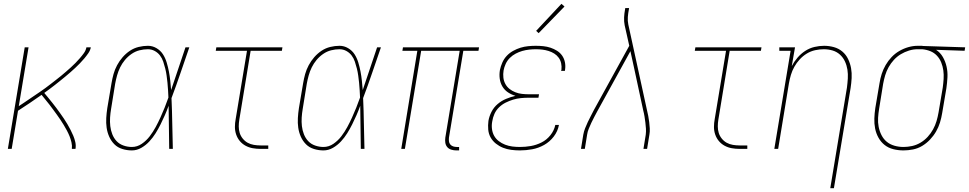

<svg xmlns="http://www.w3.org/2000/svg" viewBox="-20 -777 5057 1002"><path d="M21 0 109 -530H129L78 -223Q92 -232 106 -241.5Q120 -251 134 -260.5Q148 -270 162 -279.5Q176 -289 190 -298.5Q204 -308 217.5 -318Q231 -328 244.5 -338.5Q258 -349 271.5 -359.5Q285 -370 298 -380.5Q311 -391 324 -402.5Q337 -414 349.5 -425Q362 -436 374 -448.5Q386 -461 397 -473.5Q408 -486 418 -500Q428 -514 431 -530H454Q451 -514 441 -499.5Q431 -485 420 -472Q409 -459 397 -446.5Q385 -434 372.5 -422.5Q360 -411 347 -399.5Q334 -388 320.5 -377Q307 -366 293.5 -355Q280 -344 266.5 -333.5Q253 -323 239 -312.5Q225 -302 211 -292Q222 -279 232.5 -266Q243 -253 253.5 -240Q264 -227 274 -213.5Q284 -200 294 -186Q304 -172 313.5 -158Q323 -144 331.5 -129.5Q340 -115 348 -99.5Q356 -84 362.5 -68.5Q369 -53 373 -35.5Q377 -18 374 0H355Q357 -17 353 -34Q349 -51 343 -66Q337 -81 329 -96Q321 -111 312.5 -125Q304 -139 295 -152.5Q286 -166 276.5 -179Q267 -192 257.5 -205Q248 -218 238 -231Q228 -244 217.5 -256.5Q207 -269 197 -282Q166 -260 135.5 -239.5Q105 -219 74 -199L41 0Z M668 8Q643 8 618.5 0.5Q594 -7 577 -24Q560 -41 550 -63.5Q540 -86 536.5 -110.5Q533 -135 534.5 -161Q536 -187 540 -213L562 -343Q566 -367 572.5 -390.5Q579 -414 591 -436.5Q603 -459 620 -478.5Q637 -498 658 -512Q679 -526 703.5 -532Q728 -538 752 -538Q776 -538 797 -525.5Q818 -513 830.5 -493.5Q843 -474 850 -450.5Q857 -427 861.5 -403.5Q866 -380 868.5 -356Q871 -332 873 -307Q892 -363 910.5 -418.5Q929 -474 948 -530H968Q945 -464 922.5 -397.5Q900 -331 875 -265Q878 -199 879 -132.5Q880 -66 882 0H863Q862 -56 861.5 -112.5Q861 -169 860 -225Q851 -200 840.5 -176Q830 -152 818 -128Q806 -104 792 -81.5Q778 -59 759.5 -39Q741 -19 717.5 -5.5Q694 8 668 8ZM668 -10Q696 -10 720 -26.5Q744 -43 761.5 -66Q779 -89 792.5 -114Q806 -139 817.5 -164.5Q829 -190 839.5 -216Q850 -242 859 -268Q858 -287 857 -306.5Q856 -326 854 -345Q852 -364 849.5 -382.5Q847 -401 842.5 -419Q838 -437 832 -455Q826 -473 815 -487.5Q804 -502 787.5 -511Q771 -520 752 -520Q730 -520 708 -514.5Q686 -509 666.5 -495.5Q647 -482 632 -464Q617 -446 607 -425.5Q597 -405 591 -383.5Q585 -362 581 -340L560 -210Q556 -187 554.5 -164Q553 -141 555.5 -119Q558 -97 566 -76.5Q574 -56 588.5 -40.5Q603 -25 624.5 -17.5Q646 -10 668 -10Z M1340 0Q1319 0 1299 -3.5Q1279 -7 1261.5 -16.5Q1244 -26 1231.5 -41Q1219 -56 1212.5 -75Q1206 -94 1206 -114.5Q1206 -135 1210 -156L1269 -512H1106L1109 -530H1454L1451 -512H1288L1229 -153Q1226 -135 1226 -117Q1226 -99 1231 -83Q1236 -67 1247 -53.5Q1258 -40 1272.5 -32Q1287 -24 1304.5 -21Q1322 -18 1340 -18H1380V0Z M1668 8Q1643 8 1618.5 0.5Q1594 -7 1577 -24Q1560 -41 1550 -63.5Q1540 -86 1536.5 -110.5Q1533 -135 1534.5 -161Q1536 -187 1540 -213L1562 -343Q1566 -367 1572.5 -390.5Q1579 -414 1591 -436.5Q1603 -459 1620 -478.5Q1637 -498 1658 -512Q1679 -526 1703.5 -532Q1728 -538 1752 -538Q1776 -538 1797 -525.5Q1818 -513 1830.5 -493.5Q1843 -474 1850 -450.5Q1857 -427 1861.5 -403.5Q1866 -380 1868.5 -356Q1871 -332 1873 -307Q1892 -363 1910.5 -418.5Q1929 -474 1948 -530H1968Q1945 -464 1922.5 -397.5Q1900 -331 1875 -265Q1878 -199 1879 -132.5Q1880 -66 1882 0H1863Q1862 -56 1861.5 -112.5Q1861 -169 1860 -225Q1851 -200 1840.5 -176Q1830 -152 1818 -128Q1806 -104 1792 -81.5Q1778 -59 1759.5 -39Q1741 -19 1717.5 -5.5Q1694 8 1668 8ZM1668 -10Q1696 -10 1720 -26.5Q1744 -43 1761.5 -66Q1779 -89 1792.5 -114Q1806 -139 1817.5 -164.5Q1829 -190 1839.5 -216Q1850 -242 1859 -268Q1858 -287 1857 -306.5Q1856 -326 1854 -345Q1852 -364 1849.5 -382.5Q1847 -401 1842.5 -419Q1838 -437 1832 -455Q1826 -473 1815 -487.5Q1804 -502 1787.5 -511Q1771 -520 1752 -520Q1730 -520 1708 -514.5Q1686 -509 1666.5 -495.5Q1647 -482 1632 -464Q1617 -446 1607 -425.5Q1597 -405 1591 -383.5Q1585 -362 1581 -340L1560 -210Q1556 -187 1554.5 -164Q1553 -141 1555.5 -119Q1558 -97 1566 -76.5Q1574 -56 1588.5 -40.5Q1603 -25 1624.5 -17.5Q1646 -10 1668 -10Z M2361 8Q2348 8 2335 4Q2322 0 2314 -9.5Q2306 -19 2304 -32Q2302 -45 2304 -59L2379 -512H2178L2093 0H2074L2158 -512H2080L2083 -530H2480L2477 -512H2398L2323 -59Q2322 -49 2323 -39.5Q2324 -30 2330 -23Q2336 -16 2345 -13Q2354 -10 2364 -10H2376V8Z M2693 8Q2670 8 2647.5 5Q2625 2 2605 -6Q2585 -14 2568 -27.5Q2551 -41 2540.5 -59.5Q2530 -78 2528 -100.5Q2526 -123 2529 -146Q2533 -170 2545 -193.5Q2557 -217 2577 -234Q2597 -251 2621 -261Q2645 -271 2670 -277Q2649 -283 2631 -295Q2613 -307 2602 -325.5Q2591 -344 2588 -366.5Q2585 -389 2589 -412Q2593 -431 2601.5 -450.5Q2610 -470 2624.5 -485.5Q2639 -501 2658 -511.5Q2677 -522 2696.5 -528Q2716 -534 2736.5 -536Q2757 -538 2776 -538Q2796 -538 2815.5 -536Q2835 -534 2853 -528Q2871 -522 2887 -512Q2903 -502 2913.5 -487Q2924 -472 2928 -453Q2932 -434 2929 -414Q2929 -412 2928.5 -410.5Q2928 -409 2928 -407H2908Q2909 -408 2909 -410Q2909 -412 2910 -413Q2912 -430 2908.5 -446.5Q2905 -463 2895.5 -476Q2886 -489 2872.5 -497.5Q2859 -506 2843 -511Q2827 -516 2810.5 -518Q2794 -520 2776 -520Q2759 -520 2741 -518Q2723 -516 2705.5 -511Q2688 -506 2671 -497Q2654 -488 2640.5 -474.5Q2627 -461 2619 -443.5Q2611 -426 2608 -409Q2605 -390 2607 -372Q2609 -354 2617.5 -338.5Q2626 -323 2639.5 -312.5Q2653 -302 2669.5 -295.5Q2686 -289 2704 -287Q2722 -285 2741 -285H2793L2790 -267H2738Q2718 -267 2698 -265Q2678 -263 2658 -257Q2638 -251 2619 -241.5Q2600 -232 2584.5 -217Q2569 -202 2560.5 -183Q2552 -164 2549 -144Q2545 -124 2547.5 -104Q2550 -84 2559 -68Q2568 -52 2583 -40.5Q2598 -29 2616 -22Q2634 -15 2653.5 -12.5Q2673 -10 2693 -10Q2722 -10 2750.5 -15Q2779 -20 2806 -33.5Q2833 -47 2852.5 -71.5Q2872 -96 2878 -125H2897Q2891 -92 2870 -64.5Q2849 -37 2819.5 -20.5Q2790 -4 2757.5 2Q2725 8 2693 8ZM2791 -604 2778 -616 2910 -757 2926 -743Z M3012 0 3024 -74Q3027 -91 3033.5 -107.5Q3040 -124 3047.5 -140Q3055 -156 3063.5 -172Q3072 -188 3080 -204L3264 -538L3240 -645Q3236 -665 3237 -686Q3238 -707 3242 -728L3243 -735H3263L3262 -728Q3258 -708 3256.5 -688Q3255 -668 3259 -649L3356 -204Q3360 -188 3363 -172Q3366 -156 3368 -140Q3370 -124 3371 -107Q3372 -90 3369 -74L3357 0H3338L3350 -74Q3352 -90 3351 -106Q3350 -122 3348 -138Q3346 -154 3343.5 -169.5Q3341 -185 3337 -200L3289 -423L3270 -510L3097 -196Q3089 -181 3081 -166Q3073 -151 3066 -136Q3059 -121 3052.5 -105Q3046 -89 3044 -74L3032 0Z M3840 0Q3819 0 3799 -3.5Q3779 -7 3761.5 -16.5Q3744 -26 3731.5 -41Q3719 -56 3712.5 -75Q3706 -94 3706 -114.5Q3706 -135 3710 -156L3769 -512H3606L3609 -530H3954L3951 -512H3788L3729 -153Q3726 -135 3726 -117Q3726 -99 3731 -83Q3736 -67 3747 -53.5Q3758 -40 3772.5 -32Q3787 -24 3804.5 -21Q3822 -18 3840 -18H3880V0Z M4313 205 4400 -320Q4403 -343 4404.5 -367Q4406 -391 4402.5 -413.5Q4399 -436 4389.5 -456.5Q4380 -477 4363.5 -492Q4347 -507 4325 -513.5Q4303 -520 4279 -520Q4257 -520 4234 -515Q4211 -510 4190.5 -497.5Q4170 -485 4153.5 -467Q4137 -449 4125.5 -428.5Q4114 -408 4107.5 -386Q4101 -364 4097 -341L4041 0H4021L4106 -512H4047V-530H4129L4112 -432Q4124 -455 4142 -476Q4160 -497 4182.5 -511.5Q4205 -526 4230.5 -532Q4256 -538 4281 -538Q4307 -538 4332 -531Q4357 -524 4376 -508Q4395 -492 4406 -469Q4417 -446 4421.5 -421Q4426 -396 4424.5 -369.5Q4423 -343 4419 -317L4332 205Z M4695 8Q4668 8 4642 1.5Q4616 -5 4596.5 -20.5Q4577 -36 4564.5 -58.5Q4552 -81 4547 -106.5Q4542 -132 4543 -159Q4544 -186 4548 -213L4570 -343Q4574 -368 4581.5 -391.5Q4589 -415 4602 -437.5Q4615 -460 4633 -479Q4651 -498 4673.5 -511Q4696 -524 4720.5 -531Q4745 -538 4769 -538Q4773 -538 4776 -538Q4779 -538 4783 -538Q4787 -538 4790.5 -538Q4794 -538 4798 -537L5017 -530L5014 -512L4865 -517Q4887 -503 4900.5 -479.5Q4914 -456 4920 -429Q4926 -402 4924.5 -373.5Q4923 -345 4919 -317L4897 -187Q4893 -162 4885.5 -137.5Q4878 -113 4865 -90.5Q4852 -68 4833.5 -48.5Q4815 -29 4792.5 -15.5Q4770 -2 4744.5 3Q4719 8 4695 8ZM4695 -10Q4717 -10 4740 -15Q4763 -20 4784 -32.5Q4805 -45 4821.5 -63Q4838 -81 4849.5 -102Q4861 -123 4867.5 -145Q4874 -167 4878 -190L4900 -320Q4903 -342 4904.5 -365Q4906 -388 4903 -409.5Q4900 -431 4892 -451Q4884 -471 4869.5 -486.5Q4855 -502 4835 -510Q4815 -518 4793 -520H4780Q4777 -520 4774 -520Q4771 -520 4768 -520Q4746 -520 4723.5 -513Q4701 -506 4681 -494Q4661 -482 4645 -464.5Q4629 -447 4617.5 -426.5Q4606 -406 4599.5 -384Q4593 -362 4589 -340L4568 -210Q4564 -186 4562.5 -162Q4561 -138 4565.5 -115Q4570 -92 4580.5 -71.5Q4591 -51 4608 -37Q4625 -23 4648 -16.5Q4671 -10 4695 -10Z"/></svg>

Font: Iosevka Curly Slab ThObl
Style: Regular
Weight: 100
Italic angle: -9°
Monospace: yes
Designer: Belleve Invis
Foundry: Belleve Invis
Version: Version 11.0.0; ttfautohint (v1.8.3)